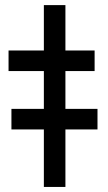

<svg xmlns="http://www.w3.org/2000/svg" viewBox="-20 -739 426 759"><path d="M238.6 -718.8V0H153.4V-718.8ZM13.8 -458.1V-539.4H354V-458.1ZM25.2 -227.3V-308.6H365.4V-227.3Z"/></svg>

Font: Inter UI Semi Bold
Style: Regular
Weight: 600
Designer: Rasmus Andersson
Foundry: rsms
Version: 3.2;8d6f07862